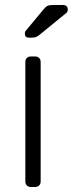

<svg xmlns="http://www.w3.org/2000/svg" viewBox="-20 -745 290 765"><path d="M103 0Q93 0 87 -6Q81 -12 81 -22V-498Q81 -508 87 -514Q93 -520 103 -520H120Q130 -520 136 -514Q142 -508 142 -498V-22Q142 -12 136 -6Q130 0 120 0ZM95 -595Q79 -595 79 -611Q79 -619 84 -624L153 -707Q162 -718 169 -721.5Q176 -725 190 -725H231Q250 -725 250 -706Q250 -699 245 -694L136 -605Q128 -599 122 -597Q116 -595 105 -595Z"/></svg>

Font: Rubik AZ
Style: Regular
Weight: 300
Designer: Hubert and Fischer
Foundry: Hubert & Fischer
Version: Version 2.000